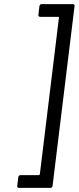

<svg xmlns="http://www.w3.org/2000/svg" viewBox="-20 -794 383 935"><path d="M225 121H72Q68 121 65.5 118Q63 115 64 111L69 69Q71 59 80 59H169Q172 59 174 55L267 -708Q268 -709 267 -710.5Q266 -712 264 -712H176Q171 -712 168.5 -715Q166 -718 167 -722L172 -764Q174 -774 183 -774H335Q339 -774 341.5 -771Q344 -768 343 -764L236 111Q234 121 225 121Z"/></svg>

Font: Barlow Condensed
Style: Italic
Weight: 400
Width: 3
Italic angle: -7°
Designer: Jeremy Tribby
Foundry: Tribby Type
Version: Version 1.408